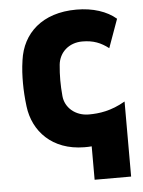

<svg xmlns="http://www.w3.org/2000/svg" viewBox="-50 -563 556 744"><g transform="rotate(-5 228.5 -191.5)"><path d="M288 10V140H430V-152C375 -120 328 -114 288 -114C235 -114 196 -149 192 -194C188 -238 188 -274 192 -316C197 -364 235 -398 287 -398C330 -398 359 -386 389 -363L429 -474C393 -505 339 -523 275 -523C141 -523 64 -449 50 -346C45 -313 44 -285 44 -257C44 -229 46 -198 50 -166C62 -69 134 10 259 11C270 11 279 11 288 10Z"/></g></svg>

Font: Finlandica
Style: Bold
Weight: 700
Designer: Niklas Ekholm, Juho Hiilivirta, Jaakko Suomalainen
Foundry: Helsinki Type Studio
Version: Version 2.000;Glyphs 3.2 (3202)